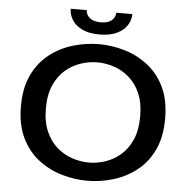

<svg xmlns="http://www.w3.org/2000/svg" viewBox="-59 -936 992 1004"><g transform="rotate(5 437.5 -434.0)"><path d="M436 11Q368 11 300.8 -8.8Q233.5 -28.5 178.2 -71Q123 -113.5 89.8 -182Q56.5 -250.5 56.5 -348Q56.5 -445 89.8 -513.2Q123 -581.5 178.2 -624Q233.5 -666.5 300.8 -686.2Q368 -706 436 -706Q503.5 -706 570.2 -686.2Q637 -666.5 692.2 -624Q747.5 -581.5 780.5 -513.2Q813.5 -445 813.5 -348Q813.5 -250.5 780.5 -182Q747.5 -113.5 692.2 -71Q637 -28.5 570.2 -8.8Q503.5 11 436 11ZM436 -84.5Q479 -84.5 522.5 -99Q566 -113.5 602.2 -144.8Q638.5 -176 660.5 -226.2Q682.5 -276.5 682.5 -348Q682.5 -419.5 660.5 -469.5Q638.5 -519.5 602.2 -550.5Q566 -581.5 522.5 -596Q479 -610.5 436 -610.5Q392.5 -610.5 348.5 -596Q304.5 -581.5 268.2 -550.5Q232 -519.5 209.8 -469.5Q187.5 -419.5 187.5 -348Q187.5 -276.5 209.8 -226.2Q232 -176 268.2 -144.8Q304.5 -113.5 348.5 -99Q392.5 -84.5 436 -84.5ZM432.5 -756.5Q377 -756.5 341.5 -774Q306 -791.5 288.8 -819Q271.5 -846.5 271.5 -877.5H356Q356 -853.5 376 -837Q396 -820.5 433.5 -820.5Q471.5 -820.5 491 -837Q510.5 -853.5 510.5 -877.5H595Q595 -846.5 577.5 -819Q560 -791.5 524 -774Q488 -756.5 432.5 -756.5Z"/></g></svg>

Font: Trispace SemiExpanded Medium
Style: Regular
Weight: 500
Width: 6
Designer: Tyler Finck
Foundry: Etcetera Type Company
Version: Version 1.210; ttfautohint (v1.8.3)